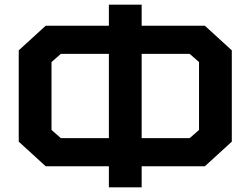

<svg xmlns="http://www.w3.org/2000/svg" viewBox="-20 -770 1070 820"><path d="M790 -540H585V-180H790L830 -215V-505ZM445 -660V-750H585V-660H855L970 -555V-165L855 -60H585V30H445V-60H175L60 -165V-555L175 -660ZM445 -540H240L200 -505V-215L240 -180H445Z"/></svg>

Font: Squares Bold
Style: Regular
Weight: 400
Designer: Typetype
Foundry: Typetype
Version: Version 001.000